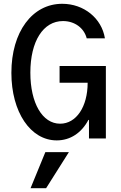

<svg xmlns="http://www.w3.org/2000/svg" viewBox="-20 -730 640 1012"><path d="M294 -294H442C442 -167 382 -78 297 -78C203 -78 140 -187 140 -347C140 -513 208 -619 312 -619C373 -619 423 -583 437 -528H533C516 -634 422 -710 308 -710C150 -710 40 -562 40 -346C40 -139 141 10 279 10C351 10 410 -30 446 -98H449V0H538V-382H294ZM343 72H219L141 262H223Z"/></svg>

Font: CommitMono
Style: 500Regular
Weight: 500
Monospace: yes
Designer: Eigil Nikolajsen
Foundry: Eigil Nikolajsen
Version: Version 1.143